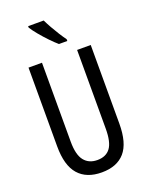

<svg xmlns="http://www.w3.org/2000/svg" viewBox="-173 -1029 868 1125"><g transform="rotate(-20 261.0 -466.5)"><path d="M455 -224Q455 -103 406 -46.5Q357 10 262 10Q167 10 117 -47Q67 -104 67 -223V-714H151V-222Q151 -140 180 -103.5Q209 -67 262 -67Q316 -67 343 -103Q370 -139 370 -223V-714H455ZM245 -943Q256 -920 271.5 -892.5Q287 -865 303.5 -839Q320 -813 334 -794V-783H282Q262 -800 235.5 -827.5Q209 -855 185 -884Q161 -913 148 -934V-943Z"/></g></svg>

Font: Noto Sans Lao ExtraCondensed
Style: Regular
Weight: 400
Width: 2
Designer: Monotype Design Team
Foundry: Monotype Imaging Inc.
Version: Version 2.004; ttfautohint (v1.8.4.7-5d5b)